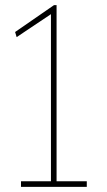

<svg xmlns="http://www.w3.org/2000/svg" viewBox="-20 -730 419 750"><path d="M179 -8V-678H184L45 -585L39 -605L191 -710H201V-8ZM62 0V-22H319V0Z"/></svg>

Font: Lexend Deca Thin
Style: Regular
Weight: 250
Designer: Bonnie Shaver-Troup, Thomas Jockin
Foundry: Lexend
Version: Version 1.007